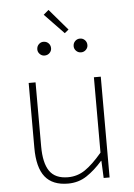

<svg xmlns="http://www.w3.org/2000/svg" viewBox="-60 -942 697 1000"><g transform="rotate(-5 288.5 -442.0)"><path d="M255 13Q174 13 135 -36Q96 -85 96 -188V-527H132V-192Q132 -105 161.5 -62.5Q191 -20 258 -20Q307 -20 347.5 -47.5Q388 -75 437 -133V-527H473V0H442L438 -90H436Q396 -44 353 -15.5Q310 13 255 13ZM191 -662Q177 -662 166.5 -672.5Q156 -683 156 -697Q156 -713 166.5 -723.5Q177 -734 191 -734Q207 -734 217.5 -723.5Q228 -713 228 -697Q228 -683 217.5 -672.5Q207 -662 191 -662ZM306 -769 205 -874 232 -897 327 -786ZM382 -662Q367 -662 356.5 -672.5Q346 -683 346 -697Q346 -713 356.5 -723.5Q367 -734 382 -734Q397 -734 407.5 -723.5Q418 -713 418 -697Q418 -683 407.5 -672.5Q397 -662 382 -662Z"/></g></svg>

Font: Source Han Sans SC ExtraLight
Style: Regular
Weight: 250
Designer: Ryoko NISHIZUKA 西塚涼子 (kana, bopomofo & ideographs); Paul D. Hunt (Latin, Greek & Cyrillic); Sandoll Communications 산돌커뮤니
Foundry: Adobe
Version: Version 2.004;hotconv 1.0.118;makeotfexe 2.5.65603